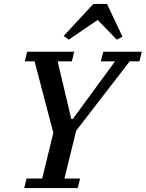

<svg xmlns="http://www.w3.org/2000/svg" viewBox="-20 -963 746 983"><path d="M116 -49H196L253 -283L157 -649H107L119 -698H360L348 -649H275L345 -354H353L569 -649H496L509 -698H706L694 -649H644L370 -294L310 -49H390L378 0H104ZM306 -779 458 -943H528L607 -775L578 -760L480 -861L332 -760Z"/></svg>

Font: IBM Plex Serif Medium
Style: Italic
Weight: 500
Italic angle: -14°
Designer: Mike Abbink, Paul van der Laan, Pieter van Rosmalen
Foundry: Bold Monday
Version: Version 2.5